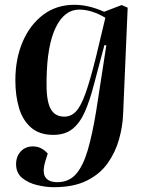

<svg xmlns="http://www.w3.org/2000/svg" viewBox="-20 -550 617 800"><path d="M423 -361 415 -362 372 -200Q354 -130 333 -83Q312 -36 281 -12Q250 12 202 12Q145 12 110 -18Q75 -48 59.5 -99.5Q44 -151 44 -215Q44 -305 74.5 -376Q105 -447 160 -488.5Q215 -530 290 -530Q349 -530 414 -501L487 -529L512 -518L493 -75Q491 -23 476 30.5Q461 84 429 129.5Q397 175 342 202.5Q287 230 204 230Q173 230 136 221.5Q99 213 73 192Q47 171 47 134Q47 102 66.5 81Q86 60 117 60Q136 60 151.5 68Q167 76 179 90L170 118Q155 166 168.5 187.5Q182 209 219 209Q267 209 296.5 175.5Q326 142 345.5 76Q365 10 381 -89ZM248 -64Q276 -64 296.5 -85.5Q317 -107 336.5 -161.5Q356 -216 380 -313L419 -476Q362 -510 310 -510Q249 -510 212.5 -436Q176 -362 174 -217Q172 -135 189.5 -99.5Q207 -64 248 -64Z"/></svg>

Font: Literata 72pt SemiBold
Style: Italic
Weight: 600
Italic angle: -2°
Designer: Latin by Veronika Burian and Jose Scaglione. Greek by Irene Vlachou. Cyrillic by Vera Evstafieva
Foundry: TypeTogether
Version: Version 3.002